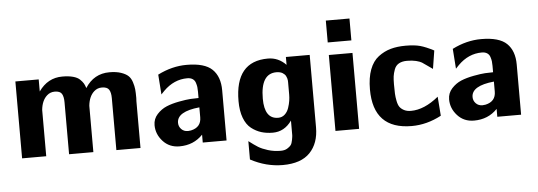

<svg xmlns="http://www.w3.org/2000/svg" viewBox="-53 -846 3330 1189"><g transform="rotate(-5 1611.5 -252.0)"><path d="M56 0V-478H201V-403Q257 -483 348 -483Q387 -483 414.5 -475.5Q442 -468 456.5 -454Q471 -440 478 -428Q485 -416 490 -399Q544 -484 641 -484Q683 -484 712.5 -474Q742 -464 757.5 -449.5Q773 -435 781 -410Q789 -385 791 -364.5Q793 -344 793 -311Q793 -307 792.5 -300.5Q792 -294 792 -291V0H642V-323Q642 -358 630.5 -376Q619 -394 586 -394Q558 -394 538 -376Q505 -347 499 -288V0H348V-323Q348 -358 337 -376Q326 -394 293 -394Q265 -394 245 -376Q212 -347 206 -288V0Z M891 -133Q891 -172 917 -200.5Q943 -229 976.5 -243Q1010 -257 1055.5 -265.5Q1101 -274 1127 -275.5Q1153 -277 1177 -277V-317Q1177 -334 1175.5 -345.5Q1174 -357 1169 -372.5Q1164 -388 1151 -396.5Q1138 -405 1118 -405Q1035 -405 970 -340L950 -319L941 -443Q1030 -488 1121 -488Q1233 -488 1280 -442.5Q1327 -397 1327 -312V0H1179V-49Q1122 11 1034 11Q971 11 931 -33Q891 -77 891 -133ZM1037 -135Q1037 -112 1053 -95.5Q1069 -79 1094 -79Q1099 -79 1113 -81Q1177 -95 1177 -157V-219Q1037 -205 1037 -135Z M1422 -236Q1422 -483 1626 -483Q1691 -483 1738 -434V-483H1886V-33Q1886 66 1830.5 124Q1775 182 1661 182Q1558 182 1461 130V16Q1495 42 1517.5 56Q1540 70 1577 81.5Q1614 93 1656 93Q1680 93 1696 83.5Q1712 74 1719.5 64Q1727 54 1731 32Q1735 10 1735 3Q1735 -4 1735 -26V-88Q1689 -23 1617 -23Q1578 -23 1545.5 -33Q1513 -43 1484 -65.5Q1455 -88 1438.5 -131.5Q1422 -175 1422 -236ZM1573 -238Q1573 -112 1658 -112Q1682 -112 1699 -127.5Q1716 -143 1724 -167Q1732 -191 1735 -211Q1738 -231 1738 -249V-310V-316Q1738 -322 1738 -326Q1738 -330 1737.5 -337.5Q1737 -345 1735 -350.5Q1733 -356 1730 -363Q1727 -370 1722 -375Q1717 -380 1710 -384.5Q1703 -389 1693 -391.5Q1683 -394 1671 -394Q1573 -394 1573 -238Z M2004 0V-472H2151V0ZM2004 -550V-686H2151V-550Z M2239 -237Q2239 -310 2258 -360.5Q2277 -411 2312.5 -438Q2348 -465 2389 -476.5Q2430 -488 2482 -488Q2537 -488 2572 -478.5Q2607 -469 2657 -443L2639 -330Q2625 -339 2605.5 -353.5Q2586 -368 2574.5 -375Q2563 -382 2539.5 -388Q2516 -394 2483 -394Q2452 -394 2432 -382.5Q2412 -371 2403.5 -347.5Q2395 -324 2392.5 -305.5Q2390 -287 2390 -256Q2390 -220 2391 -198.5Q2392 -177 2397 -152Q2402 -127 2411.5 -114Q2421 -101 2438.5 -92Q2456 -83 2481 -83Q2564 -83 2653 -156L2662 -37Q2572 11 2478 11Q2239 11 2239 -237Z M2722 -133Q2722 -172 2748 -200.5Q2774 -229 2807.5 -243Q2841 -257 2886.5 -265.5Q2932 -274 2958 -275.5Q2984 -277 3008 -277V-317Q3008 -334 3006.5 -345.5Q3005 -357 3000 -372.5Q2995 -388 2982 -396.5Q2969 -405 2949 -405Q2866 -405 2801 -340L2781 -319L2772 -443Q2861 -488 2952 -488Q3064 -488 3111 -442.5Q3158 -397 3158 -312V0H3010V-49Q2953 11 2865 11Q2802 11 2762 -33Q2722 -77 2722 -133ZM2868 -135Q2868 -112 2884 -95.5Q2900 -79 2925 -79Q2930 -79 2944 -81Q3008 -95 3008 -157V-219Q2868 -205 2868 -135Z"/></g></svg>

Font: Coval
Style: Black
Weight: 1000
Foundry: Context Ltd
Version: Version 001.000